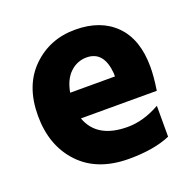

<svg xmlns="http://www.w3.org/2000/svg" viewBox="-112 -696 860 850"><g transform="rotate(-20 317.5 -270.5)"><path d="M584 -311.5Q584 -265.6 574.2 -202.1H216.8Q254.9 -95.7 399.4 -95.7Q473.6 -95.7 551.8 -139.6V5.9Q474.6 39.1 357.4 39.1Q208 39.1 125 -48.8Q42 -136.7 42 -277.8Q42 -418.9 124 -499.5Q206.1 -580.1 326.2 -580.1Q446.3 -580.1 515.1 -510.7Q584 -441.4 584 -311.5ZM210.9 -325.2H421.9V-339.8Q413.1 -447.3 332 -447.3Q288.1 -447.3 254.9 -416.5Q221.7 -385.7 210.9 -325.2Z"/></g></svg>

Font: GenEi M Gothic v2 Heavy
Style: Regular
Weight: 800
Version: Version 2.0